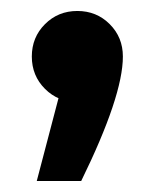

<svg xmlns="http://www.w3.org/2000/svg" viewBox="-20 -720 305 350"><path d="M47 -390 105 -611 204 -617Q204 -545 128 -390ZM121 -534Q86 -534 62 -558Q38 -582 38 -617Q38 -652 62 -676Q86 -700 121 -700Q156 -700 180 -676Q204 -652 204 -617Q204 -582 180 -558Q156 -534 121 -534Z"/></svg>

Font: Afrihost Sans Med
Style: Regular
Weight: 500
Designer: Afrihost SP Pty Ltd
Version: Version 1.000